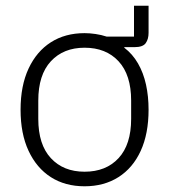

<svg xmlns="http://www.w3.org/2000/svg" viewBox="-20 -640 592 672"><path d="M449 -620H500V-525Q500 -503 490 -489Q480 -475 451 -475H415V-473Q444 -451 463 -418Q482 -385 491 -344Q500 -303 500 -256Q500 -172 472.5 -112Q445 -52 394.5 -20Q344 12 276 12Q208 12 158 -20Q108 -52 80 -112Q52 -172 52 -256Q52 -340 80 -400Q108 -460 158 -492Q208 -524 276 -524Q294 -524 314.5 -521Q335 -518 353 -512H449ZM276 -39Q351 -39 395 -86.5Q439 -134 439 -224V-288Q439 -378 395 -425.5Q351 -473 276 -473Q202 -473 158 -425.5Q114 -378 114 -288V-224Q114 -134 158 -86.5Q202 -39 276 -39Z"/></svg>

Font: IBM Plex Sans Light
Style: Regular
Weight: 300
Designer: Mike Abbink, Paul van der Laan, Pieter van Rosmalen
Foundry: Bold Monday
Version: Version 3.201